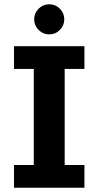

<svg xmlns="http://www.w3.org/2000/svg" viewBox="-20 -886 464 906"><path d="M46.1 0V-107.4H139.3V-560.6H46.1V-668H378.4V-560.6H285.2V-107.4H378.4V0ZM212.2 -723.8Q183.3 -723.8 162.2 -744.8Q141.2 -765.9 141.2 -794.8Q141.2 -824.3 162.2 -845.1Q183.3 -865.9 212.2 -865.9Q241.7 -865.9 262.5 -845.1Q283.3 -824.3 283.3 -794.8Q283.3 -765.9 262.5 -744.8Q241.7 -723.8 212.2 -723.8Z"/></svg>

Font: Atkinson Hyperlegible Next
Style: Regular
Weight: 400
Designer: Elliott Scott, Megan Eiswerth, Linus Boman, Theodore Petrosky, Letters from Sweden
Foundry: Applied Design Works, Letters from Sweden
Version: Version 2.001